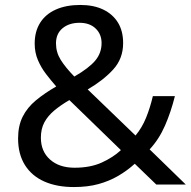

<svg xmlns="http://www.w3.org/2000/svg" viewBox="-20 -745 772 775"><path d="M304 -725Q358 -725 396.5 -706.5Q435 -688 456 -654Q477 -620 477 -571Q477 -508 436.5 -464Q396 -420 334 -384L527 -198Q553 -229 569.5 -269.5Q586 -310 597 -357H686Q670 -293 646 -238Q622 -183 584 -142L730 0H611L524 -84Q493 -56 457 -35Q421 -14 377.5 -2Q334 10 278 10Q209 10 158.5 -12.5Q108 -35 80.5 -79Q53 -123 53 -186Q53 -237 71.5 -274Q90 -311 125 -340Q160 -369 207 -396Q186 -420 166 -446Q146 -472 133 -502.5Q120 -533 120 -569Q120 -618 142 -653Q164 -688 205.5 -706.5Q247 -725 304 -725ZM260 -341Q224 -320 198.5 -298.5Q173 -277 159 -251Q145 -225 145 -189Q145 -134 182 -101Q219 -68 281 -68Q345 -68 391 -89Q437 -110 468 -139ZM301 -653Q259 -653 232.5 -631Q206 -609 206 -570Q206 -534 225 -503.5Q244 -473 280 -436Q339 -470 364.5 -500.5Q390 -531 390 -571Q390 -607 366 -630Q342 -653 301 -653Z"/></svg>

Font: ukannada25
Style: Book
Weight: 400
Designer: Jelle Bosma - Monotype Design Team
Foundry: Monotype Imaging Inc.
Version: Version 2.003